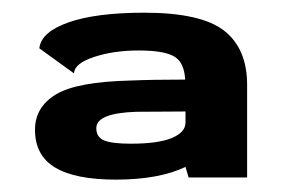

<svg xmlns="http://www.w3.org/2000/svg" viewBox="-20 -702 484 310"><path d="M284.5 -415.5 279.5 -432.5Q236.5 -412 167 -412Q101.5 -412 69 -431.5Q36.5 -451 36.5 -492.5Q36.5 -529 70.2 -549.5Q104 -570 191.5 -572Q226.5 -573.5 279 -573.5Q277.5 -599 264 -609Q248.5 -620.5 204 -620.5Q163.5 -620.5 131.8 -610Q100 -599.5 99.5 -583.5L43.5 -624Q46.5 -650.5 91 -666Q135.5 -681.5 213 -681.5Q304.5 -681.5 341.8 -652.5Q379 -623.5 379 -565V-415.5ZM279.5 -504V-522Q232.5 -521.5 200 -521.5Q168.5 -520.5 152 -514Q135.5 -507.5 135.5 -495Q135.5 -480.5 148.2 -475.2Q161 -470 191 -470Q235.5 -470 257.5 -479.2Q279.5 -488.5 279.5 -504Z"/></svg>

Font: Anybody ExtraExpanded Regular
Style: Bold
Weight: 700
Width: 8
Designer: Tyler Finck
Foundry: Etcetera Type Company
Version: Version 1.010; ttfautohint (v1.8.3) -l 8 -r 50 -G 200 -x 14 